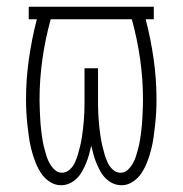

<svg xmlns="http://www.w3.org/2000/svg" viewBox="-20 -540 540 568"><path d="M160 8Q142 8 126 -3Q110 -14 100 -30Q90 -46 83.5 -63.5Q77 -81 72.5 -99Q68 -117 65.5 -135Q63 -153 61 -171.5Q59 -190 58 -208.5Q57 -227 57 -246Q57 -306 65.5 -365.5Q74 -425 89 -483H65V-520H435V-483H411Q426 -425 434.5 -365.5Q443 -306 443 -246Q443 -227 442 -208.5Q441 -190 439 -171.5Q437 -153 434.5 -135Q432 -117 427.5 -99Q423 -81 416.5 -63.5Q410 -46 400 -30Q390 -14 374 -3Q358 8 340 8Q326 8 314 2.5Q302 -3 292.5 -12.5Q283 -22 276.5 -34Q270 -46 265 -58Q260 -70 256.5 -83Q253 -96 250 -109Q247 -96 243.5 -83Q240 -70 235 -58Q230 -46 223.5 -34Q217 -22 207.5 -12.5Q198 -3 186 2.5Q174 8 160 8ZM337 -29Q349 -29 358 -37.5Q367 -46 373 -56.5Q379 -67 382.5 -78.5Q386 -90 389 -101.5Q392 -113 394 -125Q396 -137 397.5 -149Q399 -161 400 -173Q401 -185 401.5 -197Q402 -209 402.5 -221Q403 -233 403 -245Q403 -306 394.5 -365.5Q386 -425 370 -483H130Q114 -425 105.5 -365.5Q97 -306 97 -245Q97 -233 97.5 -221Q98 -209 98.5 -197Q99 -185 100 -173Q101 -161 102.5 -149Q104 -137 106 -125Q108 -113 111 -101.5Q114 -90 117.5 -78.5Q121 -67 127 -56.5Q133 -46 142 -37.5Q151 -29 163 -29Q176 -29 186 -38Q196 -47 201.5 -59Q207 -71 210.5 -83Q214 -95 217 -107.5Q220 -120 222 -132.5Q224 -145 225.5 -158Q227 -171 228 -183.5Q229 -196 229.5 -209Q230 -222 230 -234.5Q230 -247 230 -260V-338H270V-260Q270 -247 270 -234.5Q270 -222 270.5 -209Q271 -196 272 -183.5Q273 -171 274.5 -158Q276 -145 278 -132.5Q280 -120 283 -107.5Q286 -95 289.5 -83Q293 -71 298.5 -59Q304 -47 314 -38Q324 -29 337 -29Z"/></svg>

Font: Iosevka Extralight
Style: Regular
Weight: 200
Monospace: yes
Designer: Belleve Invis
Foundry: Belleve Invis
Version: Version 32.0.1; ttfautohint (v1.8.4)